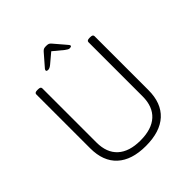

<svg xmlns="http://www.w3.org/2000/svg" viewBox="-228 -1008 1168 1168"><g transform="rotate(-45 356.0 -424.0)"><path d="M356 6Q235 6 170.5 -53Q106 -112 106 -224V-688Q106 -702 128 -702H136Q158 -702 158 -688V-222Q158 -134 209 -87.5Q260 -41 356 -41Q453 -41 504 -87.5Q555 -134 555 -222V-688Q555 -702 577 -702H585Q607 -702 607 -688V-224Q607 -112 542.5 -53Q478 6 356 6ZM264 -742Q249 -742 249 -750Q249 -755 253 -760.5Q257 -766 263 -772L322 -840Q330 -849 337 -851.5Q344 -854 356 -854Q369 -854 376 -851.5Q383 -849 390 -841L449 -772Q454 -766 459 -760Q464 -754 464 -750Q464 -742 447 -742Q438 -742 420 -756L356 -809L293 -756Q276 -742 264 -742Z"/></g></svg>

Font: Asap ExtraLight
Style: Regular
Weight: 200
Designer: Pablo Cosgaya
Foundry: Omnibus-Type
Version: Version 3.001; ttfautohint (v1.8.4.7-5d5b)